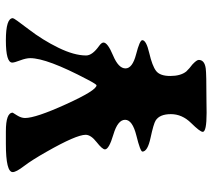

<svg xmlns="http://www.w3.org/2000/svg" viewBox="-54 -644 700 631"><g transform="rotate(-90 295.5 -329.0)"><path d="M119.6 -333.5Q119.6 -342.3 143.6 -361.1Q167.5 -379.9 167.5 -397Q167.5 -427.7 111.8 -525.4Q84.5 -573.7 64.7 -599.6Q44.9 -625.5 44.9 -636.7Q44.9 -659.2 137.7 -659.2H178.7Q240.2 -659.2 240.2 -636.7Q240.2 -636.2 231.4 -622.6Q222.7 -608.9 222.7 -596.2Q222.7 -561 268.1 -461.2Q313.5 -361.3 330.1 -361.3Q333.5 -361.3 349.1 -391.1Q419.4 -524.4 419.4 -579.1Q419.4 -592.8 412.1 -612.1Q404.8 -631.3 404.8 -638.2Q404.8 -659.2 477.8 -659.2Q550.8 -659.2 550.8 -636.2Q550.8 -631.8 514.9 -585.2Q479 -538.6 453.6 -486.6Q428.2 -434.6 428.2 -395.5Q428.2 -375 460 -352.5Q470.7 -344.7 470.7 -338.4Q470.7 -324.7 428.2 -306.9Q385.7 -289.1 385.7 -266.1Q385.7 -243.2 432.1 -231.2Q478.5 -219.2 478.5 -210.9Q478.5 -197.8 436.3 -188Q394 -178.2 377.4 -165.5Q360.8 -152.8 360.8 -118.9Q360.8 -85 375.5 -66.4L386.7 -55.7L398.4 -46.4Q413.6 -32.2 413.6 -25.4Q413.6 -6.3 385.7 -2.4Q369.1 0 281.2 0L239.7 0.5Q177.2 0.5 177.2 -12.2Q177.2 -21 206.3 -50.5Q235.4 -80.1 235.4 -116.9Q235.4 -153.8 214.4 -167Q203.6 -173.8 158 -183.6Q112.3 -193.4 112.3 -210.4Q112.3 -217.3 164.6 -230.2Q216.8 -243.2 216.8 -267.3Q216.8 -291.5 168.2 -305.9Q119.6 -320.3 119.6 -333.5Z"/></g></svg>

Font: Averia Serif
Style: Regular
Weight: 500
Version: Version 1.0